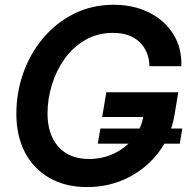

<svg xmlns="http://www.w3.org/2000/svg" viewBox="-20 -759 774 791"><path d="M338.9 11.7Q249.5 11.7 183.8 -25.9Q118.2 -63.5 82.8 -131.3Q47.4 -199.2 47.4 -290Q47.4 -378.4 76.2 -459Q105 -539.6 158.4 -602.8Q211.9 -666 285.4 -702.6Q358.9 -739.3 448.2 -739.3Q529.8 -739.3 593.5 -707.8Q657.2 -676.3 693.4 -619.4Q729.5 -562.5 727.1 -486.3H595.7Q594.2 -547.9 554.9 -585.7Q515.6 -623.5 445.8 -623.5Q381.8 -623.5 331.5 -594.5Q281.2 -565.4 246.6 -517.1Q211.9 -468.8 193.8 -409.9Q175.8 -351.1 175.8 -291.5Q175.8 -204.6 220.7 -154.3Q265.6 -104 347.2 -104Q401.9 -104 449 -126.2Q496.1 -148.4 528.3 -187.5Q560.5 -226.6 570.3 -276.9H400.9L418 -378.9H714.4L699.2 -286.6Q684.6 -198.2 633.3 -131.1Q582 -64 505.6 -26.1Q429.2 11.7 338.9 11.7ZM382.8 -167 393.6 -229.5H731L720.7 -167Z"/></svg>

Font: Inter Display SemiBold
Style: Italic
Weight: 600
Italic angle: -9.39999°
Designer: Rasmus Andersson
Foundry: rsms
Version: Version 4.000;git-a52131595